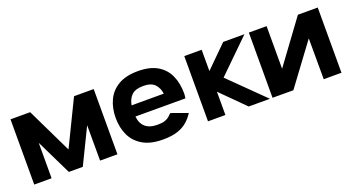

<svg xmlns="http://www.w3.org/2000/svg" viewBox="-42 -942 2533 1383"><g transform="rotate(-20 1225.0 -250.5)"><path d="M313.3 -0.3 181.3 -271.3 181 0H48V-500H198.7L366.3 -153L535 -500H685.7V0H552.7L552.3 -271.3L420.3 -0.3Z M1283.7 -211 900.7 -211.3Q905.3 -158 937.8 -129.5Q970.3 -101 1031.3 -101Q1066 -101 1086.7 -107.8Q1107.3 -114.7 1120.3 -125.8Q1133.3 -137 1145 -149L1270.7 -103.7Q1249.3 -70.3 1219.7 -44Q1190 -17.7 1144.8 -2.5Q1099.7 12.7 1031.3 12.7Q939.3 12.7 879.8 -21.3Q820.3 -55.3 791.8 -114.7Q763.3 -174 763.3 -250Q763.3 -325 791.2 -384.5Q819 -444 877.5 -478.3Q936 -512.7 1028 -512.7Q1120.3 -512.7 1177.5 -478.3Q1234.7 -444 1261 -384.5Q1287.3 -325 1287.3 -250Q1287.3 -239.3 1286.3 -230.2Q1285.3 -221 1283.7 -211ZM902 -296.3H1148.7Q1143.3 -341 1115.7 -370Q1088 -399 1028 -399Q968 -399 939.3 -372Q910.7 -345 902 -296.3Z M1380 0V-500H1513.3V-338.3H1514.7L1678.3 -500H1841.3L1593 -257.3L1854.7 0H1692L1514.7 -177H1513.3V0Z M1875 -500H2011V-173.3L2251 -500H2403V0H2267L2266.3 -313L2034.3 0L1874.7 -0.3Z"/></g></svg>

Font: Nata Sans
Style: Regular
Weight: 400
Designer: Daniel Uzquiano Cruz
Version: Version 1.001